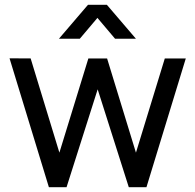

<svg xmlns="http://www.w3.org/2000/svg" viewBox="-20 -785 819 805"><path d="M314.5 -622.5H227L349 -765H428L550 -622.5H462.5L388.5 -710ZM259 0H185L20 -540.5L108.5 -540L229 -145L350.5 -540H429L550 -145L671 -540H759L594 0H520L389.5 -410.5Z"/></svg>

Font: CCSD_manrope Medium
Style: Regular
Weight: 500
Designer: Mikhail Sharanda
Foundry: Mikhail Sharanda
Version: Version 4.503